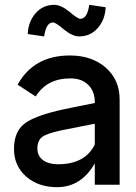

<svg xmlns="http://www.w3.org/2000/svg" viewBox="-20 -766 564 796"><path d="M373 -342Q373 -387 346 -414Q319 -441 272 -441Q174 -441 128 -366L53 -415Q120 -536 270 -536Q361 -536 418.5 -485.5Q476 -435 476 -354V0H373V-89Q317 10 216 10Q139 10 88.5 -34Q38 -78 38 -149Q38 -227 91.5 -260.5Q145 -294 274 -319L373 -339ZM95 -625Q97 -676 127.5 -711Q158 -746 205 -746Q232 -746 267 -718Q302 -688 313 -688Q342 -688 350 -746L418 -736Q416 -685 385.5 -650Q355 -615 308 -615Q281 -615 246 -643Q211 -673 200 -673Q171 -673 163 -615ZM135 -151Q135 -119 158.5 -102Q182 -85 220 -85Q333 -85 373 -167V-253L261 -231Q191 -218 163 -203.5Q135 -189 135 -151Z"/></svg>

Font: Easer Grotesk
Style: Regular
Weight: 400
Designer: Boardeaser, Bonnie Shaver-Troup, Thomas Jockin
Foundry: Lexend
Version: Version 1.008;Glyphs 3.1.2 (3151)